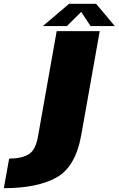

<svg xmlns="http://www.w3.org/2000/svg" viewBox="-181 -756 622 1006"><path d="M-161 230Q14 230 115 174Q216 118 245.5 -52.5L341.5 -593H116L18.5 -43.5Q6 31.5 -32 53.2Q-70 75 -133 75ZM43.5 -619.5H169.5L244.5 -693.5L293.5 -619.5H420.5L322.5 -736H181Z"/></svg>

Font: Anybody Black
Style: Italic
Weight: 900
Italic angle: -10°
Designer: Tyler Finck
Foundry: Etcetera Type Company
Version: Version 1.113;gftools[0.9.25]